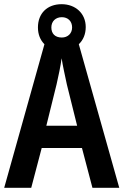

<svg xmlns="http://www.w3.org/2000/svg" viewBox="-20 -896 590 916"><path d="M421 0H549L356 -685C377 -705 389 -733 389 -767C389 -832 340 -876 274 -876C205 -876 161 -832 161 -765C161 -732 172 -705 192 -685L0 0H129L179 -190H371ZM275 -717C242 -717 225 -736 225 -765C225 -795 246 -814 275 -814C304 -814 324 -795 324 -765C324 -736 303 -717 275 -717ZM299 -493 348 -296H201L250 -494C259 -533 269 -581 274 -618C279 -584 291 -531 299 -493Z"/></svg>

Font: Noto Sans Ethiopic Cond SemBd
Style: Regular
Weight: 600
Width: 3
Designer: Monotype Design Team
Foundry: Monotype Imaging Inc.
Version: Version 2.102